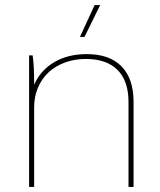

<svg xmlns="http://www.w3.org/2000/svg" viewBox="-20 -739 633 759"><path d="M95 0H115V-315Q115 -357 130 -392.5Q145 -428 172 -453Q199 -478 237 -492Q275 -506 321 -506H319Q401 -506 444.5 -462.5Q488 -419 488 -336V0H508V-336Q508 -428 460.5 -476.5Q413 -525 324 -525H322Q248 -525 194 -493Q140 -461 115 -404Q115 -446 113.5 -473.5Q112 -501 109 -520H95ZM314 -593 376 -719H354L296 -593Z"/></svg>

Font: Fixel Variable
Style: Regular
Weight: 100
Width: 3
Designer: AlfaBravo + MacPaw
Foundry: Kyrylo Tkachov, Marchela Mozhyna, Serhii Makarenko, Maria Weinstein, Zakhar Kryvoshyya
Version: Version 1.211